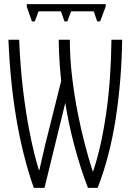

<svg xmlns="http://www.w3.org/2000/svg" viewBox="-20 -907 640 932"><path d="M135 -803 110 -875V-887H493V-875L466 -803H452L435 -852H325L307 -803H293L276 -852H167L149 -803ZM144 5Q89 -153 59 -333Q29 -513 21 -714H73Q78 -587 92 -470Q106 -353 126 -254Q146 -155 169 -81H171Q177 -106 183 -133.5Q189 -161 199 -203L277 -514Q266 -619 265 -714H319Q319 -627 329.5 -537.5Q340 -448 356.5 -363Q373 -278 392.5 -204.5Q412 -131 430 -75H432Q472 -194 495.5 -358Q519 -522 521 -714H573Q570 -514 541.5 -330.5Q513 -147 454 5H407Q370 -91 341 -200Q312 -309 297 -408L196 5Z"/></svg>

Font: Noto Sans Mono Light
Style: Regular
Weight: 300
Designer: Monotype Design Team
Foundry: Monotype Imaging Inc.
Version: Version 2.014; ttfautohint (v1.8.4.7-5d5b)